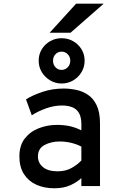

<svg xmlns="http://www.w3.org/2000/svg" viewBox="-20 -998 656 1030"><path d="M271 12Q217.5 12 175.2 -7Q133 -26 108.5 -64Q84 -102 84 -159Q84 -218 113.2 -255.2Q142.5 -292.5 188.5 -310.2Q234.5 -328 285 -328Q323.5 -328 355 -321Q386.5 -314 416.5 -298.5V-332Q416.5 -370 403.5 -392Q390.5 -414 367 -423Q343.5 -432 312.5 -432Q270.5 -432 228 -417Q185.5 -402 150.5 -379.5L119.5 -465Q155 -487.5 208.2 -505.2Q261.5 -523 322 -523Q354 -523 388.2 -516Q422.5 -509 451.8 -489.5Q481 -470 498.8 -432.8Q516.5 -395.5 516.5 -335V0H416.5V-42.5Q393 -20.5 357.2 -4.2Q321.5 12 271 12ZM288.5 -79Q332.5 -79 364.2 -97Q396 -115 416.5 -137V-211.5Q394.5 -223.5 364 -231.2Q333.5 -239 300.5 -239Q254 -239 218.8 -220Q183.5 -201 183.5 -159Q183.5 -123.5 211 -101.2Q238.5 -79 288.5 -79ZM310.5 -550Q277 -550 249 -566.8Q221 -583.5 204.2 -611Q187.5 -638.5 187.5 -672.5Q187.5 -706.5 204.2 -733.8Q221 -761 249 -777Q277 -793 310.5 -793Q344.5 -793 372.5 -777Q400.5 -761 417.2 -733.8Q434 -706.5 434 -672.5Q434 -638.5 417.2 -610.8Q400.5 -583 372.5 -566.5Q344.5 -550 310.5 -550ZM310.5 -623Q329.5 -623 343.2 -637Q357 -651 357 -672Q357 -693.5 343.2 -707.2Q329.5 -721 310.5 -721Q291 -721 277.8 -707.2Q264.5 -693.5 264.5 -672Q264.5 -651 277.8 -637Q291 -623 310.5 -623ZM246.5 -822.5 388.5 -978.5H536.5L358.5 -822.5Z"/></svg>

Font: Overpass Mono Light SemiBold
Style: Regular
Weight: 600
Monospace: yes
Version: Version 4.000